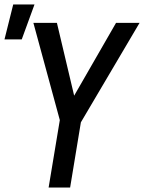

<svg xmlns="http://www.w3.org/2000/svg" viewBox="-21 -837 643 857"><path d="M196 0 246 -301 128 -735H233L310 -410L497 -735H602L340 -291L292 0ZM-1 -661 38 -817H133L76 -661Z"/></svg>

Font: Iosevka Md Ex Obl
Style: Regular
Weight: 500
Width: 7
Italic angle: -9°
Monospace: yes
Designer: Belleve Invis
Foundry: Belleve Invis
Version: Version 32.5.0; ttfautohint (v1.8.4)